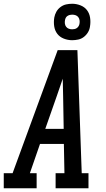

<svg xmlns="http://www.w3.org/2000/svg" viewBox="-44 -1002 564 1022"><path d="M-24 0V-80H23L263 -735H368L391 -80H427V0H252V-80H299L296 -236H169L115 -80H151V0ZM295 -316 292 -490Q291 -513 291 -536.5Q291 -560 290 -583Q282 -560 274 -536.5Q266 -513 258 -490L197 -316ZM340 -788Q317 -788 295.5 -796.5Q274 -805 261 -822Q248 -839 244.5 -862Q241 -885 245 -909Q248 -925 256 -939.5Q264 -954 278 -964.5Q292 -975 308 -978.5Q324 -982 340 -982Q363 -982 384.5 -973.5Q406 -965 419 -948Q432 -931 435.5 -908Q439 -885 435 -861Q433 -845 424.5 -830.5Q416 -816 402.5 -805.5Q389 -795 372.5 -791.5Q356 -788 340 -788ZM340 -846Q347 -846 353.5 -847.5Q360 -849 365.5 -853Q371 -857 374.5 -863Q378 -869 379 -875Q381 -885 379.5 -894.5Q378 -904 372.5 -911Q367 -918 358.5 -921Q350 -924 340 -924Q334 -924 327.5 -922.5Q321 -921 315 -917Q309 -913 306 -907Q303 -901 302 -895Q300 -885 301.5 -875.5Q303 -866 308.5 -859Q314 -852 322.5 -849Q331 -846 340 -846Z"/></svg>

Font: Iosevka Slab Medium Oblique
Style: Regular
Weight: 500
Italic angle: -9°
Monospace: yes
Designer: Belleve Invis
Foundry: Belleve Invis
Version: Version 11.1.1; ttfautohint (v1.8.3)